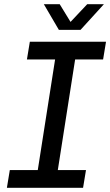

<svg xmlns="http://www.w3.org/2000/svg" viewBox="-20 -900 528 920"><path d="M13 0 27 -85H161L244 -615H109L123 -700H488L474 -615H340L257 -85H392L378 0ZM262 -757 190 -880H266L318 -795L398 -880H478L366 -757Z"/></svg>

Font: MuseoModerno
Style: Italic
Weight: 400
Italic angle: -9°
Designer: Pablo Cosgaya, Héctor Gatti, Marcela Romero, and the Authors of The MuseoModerno Project.
Foundry: Omnibus-Type Team
Version: Version 1.003